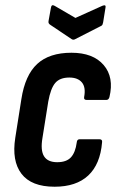

<svg xmlns="http://www.w3.org/2000/svg" viewBox="-20 -700 451 728"><path d="M187 8Q99 8 61.5 -41Q24 -90 38 -178L61 -324Q75 -415 121 -457.5Q167 -500 251 -500Q333 -500 373 -453.5Q413 -407 395 -332Q392 -321 383 -321H309Q297 -321 299 -332Q306 -369 290.5 -387.5Q275 -406 243 -406Q207 -406 189.5 -385.5Q172 -365 163 -315L141 -177Q133 -130 147 -107.5Q161 -85 197 -85Q232 -85 249 -103.5Q266 -122 271 -160Q272 -172 282 -172H357Q369 -172 367 -160Q360 -77 314.5 -34.5Q269 8 187 8ZM368 -678Q383 -684 380 -671L371 -615Q370 -610 368.5 -606.5Q367 -603 362 -601L266 -552Q258 -547 251 -552L172 -605Q167 -608 165 -611.5Q163 -615 164 -620L173 -670Q175 -685 187 -678L266 -632Z"/></svg>

Font: Sofia Sans Condensed
Style: Bold Italic
Weight: 700
Italic angle: -9°
Version: Version 4.100